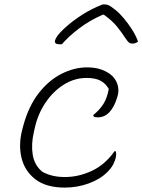

<svg xmlns="http://www.w3.org/2000/svg" viewBox="-20 -842 647 872"><path d="M375 -536Q415 -536 443.5 -525Q472 -514 490 -497Q509 -478 515 -453.5Q521 -429 514 -406L510 -393Q498 -355 476.5 -332Q455 -309 423 -309Q412 -309 404 -314V-320Q433 -343 450 -370.5Q467 -398 474 -438Q460 -463 436.5 -475.5Q413 -488 373 -488Q318 -488 269.5 -457.5Q221 -427 186.5 -375.5Q152 -324 138 -261L134 -243Q121 -188 128.5 -140Q136 -92 172 -62Q194 -50 219 -44Q244 -38 275 -38Q337 -38 397 -66Q457 -94 500 -155H506Q509 -143 506 -128Q503 -112 494 -95Q485 -78 467 -60Q435 -28 383 -9Q331 10 274 10Q190 10 141 -27.5Q92 -65 77.5 -126Q63 -187 82 -257L86 -272Q110 -360 155.5 -418.5Q201 -477 259 -506.5Q317 -536 375 -536ZM447 -822H456Q463 -822 472.5 -818.5Q482 -815 504 -797Q521 -784 541 -760.5Q561 -737 579 -709Q597 -681 607 -653Q595 -644 582 -644Q572 -644 566 -648.5Q560 -653 550 -668Q534 -693 512 -720.5Q490 -748 452 -775H446Q385 -748 338 -712Q291 -676 261 -641H251Q236 -641 232 -646Q228 -651 230 -659Q233 -669 242.5 -681.5Q252 -694 271 -712Q309 -747 354 -775.5Q399 -804 447 -822Z"/></svg>

Font: Recursive Mn Csl St Lt
Style: Italic
Weight: 300
Italic angle: -15°
Monospace: yes
Version: Version 1.079;hotconv 1.0.112;makeotfexe 2.5.65598; ttfautoh